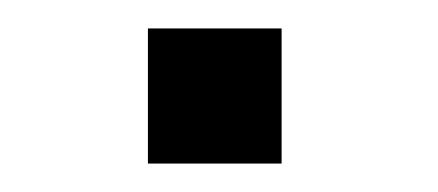

<svg xmlns="http://www.w3.org/2000/svg" viewBox="-20 -414 308 135"><path d="M84 -394H178V-299H84Z"/></svg>

Font: Noto Sans Syriac Eastern
Style: Regular
Weight: 400
Designer: Patrick Giasson and the Monotype Design Team
Foundry: Monotype Imaging Inc.
Version: Version 3.001; ttfautohint (v1.8.4.7-5d5b)